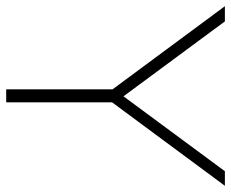

<svg xmlns="http://www.w3.org/2000/svg" viewBox="-84 -662 745 619"><g transform="rotate(90 288.5 -352.5)"><path d="M267 0V-367L278 -328L-1 -705H48L297 -368H282L531 -705H578L299 -328L309 -367V0Z"/></g></svg>

Font: Nunito Sans 12pt ExtraLight 12pt ExtraLight
Style: Regular
Weight: 250
Version: Version 3.101;gftools[0.9.27]